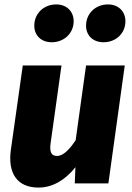

<svg xmlns="http://www.w3.org/2000/svg" viewBox="-20 -829 598 868"><path d="M214 -638C269 -638 313 -678 313 -733C313 -777 282 -809 234 -809C178 -809 135 -768 135 -713C135 -669 166 -638 214 -638ZM448 -638C504 -638 547 -678 547 -733C547 -777 516 -809 468 -809C412 -809 369 -768 369 -713C369 -669 400 -638 448 -638ZM154 19C220 19 276 -17 321 -73L318 0H470L544 -533H369L322 -195C296 -156 267 -124 238 -124C216 -124 202 -136 209 -183L258 -533H83L29 -151C15 -49 55 19 154 19Z"/></svg>

Font: Fira Sans ExtraBold
Style: Italic
Weight: 800
Italic angle: -8°
Designer: bBox Type GmbH & Carrois Corporate GbR & Edenspiekermann AG
Foundry: bBox Type GmbH & Carrois Corporate GbR & Edenspiekermann AG
Version: Version 4.301;PS 004.301;hotconv 1.0.88;makeotf.lib2.5.64775